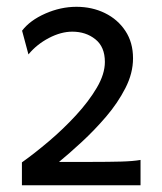

<svg xmlns="http://www.w3.org/2000/svg" viewBox="-20 -553 484 573"><path d="M45.4 0V-68.4Q82.5 -94.7 125.5 -131.1Q168.5 -167.5 206.5 -208.7Q244.6 -250 268.8 -291Q293 -332 293 -368.2Q293 -413.1 264.6 -435.8Q236.3 -458.5 195.8 -458.5Q162.1 -458.5 125.7 -439.5Q89.4 -420.4 64.9 -390.6L45.9 -461.4Q69.3 -492.2 115.2 -512.5Q161.1 -532.7 208 -532.7Q254.9 -532.7 293.2 -513.9Q331.5 -495.1 354.2 -460.7Q377 -426.3 377 -378.9Q377 -334.5 354.2 -290Q331.5 -245.6 296.6 -204.8Q261.7 -164.1 224.1 -129.4Q186.5 -94.7 156.2 -69.8H251Q305.2 -69.8 341.3 -70.8Q377.4 -71.8 399.4 -75.7V0Z"/></svg>

Font: Harmattan Medium
Style: Regular
Weight: 500
Designer: George W. Nuss III and SIL International
Foundry: SIL International
Version: Version 4.000